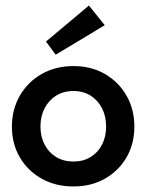

<svg xmlns="http://www.w3.org/2000/svg" viewBox="-20 -661 546 693"><path d="M245 12Q180.5 12 130.2 -16.2Q80 -44.5 51.5 -93.2Q23 -142 23 -204Q23 -266 51.5 -315.5Q80 -365 130.2 -393.8Q180.5 -422.5 245 -422.5Q309.5 -422.5 359 -393.8Q408.5 -365 436.8 -315.5Q465 -266 465 -204Q465 -142 436.8 -93.2Q408.5 -44.5 359 -16.2Q309.5 12 245 12ZM245 -78Q281 -78 307.5 -94.5Q334 -111 348.5 -139.5Q363 -168 363 -204.5Q363 -241 348.5 -269.8Q334 -298.5 307.5 -315.5Q281 -332.5 245 -332.5Q209 -332.5 182.2 -315.5Q155.5 -298.5 140.8 -269.8Q126 -241 126 -204.5Q126 -168 140.8 -139.5Q155.5 -111 182.2 -94.5Q209 -78 245 -78ZM181 -463.5 146 -511 301 -641 358 -570Z"/></svg>

Font: League Spartan Medium
Style: Regular
Weight: 500
Foundry: The League of Moveable Type
Version: Version 2.002